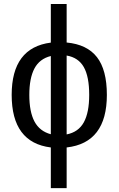

<svg xmlns="http://www.w3.org/2000/svg" viewBox="-20 -745 600 972"><path d="M237.3 207.5V1.5Q39.1 -22.9 39.1 -264.6Q39.1 -503.9 237.3 -529.3V-724.6H317.4V-529.8Q420.9 -520 470.9 -455.6Q521 -391.1 521 -264.6Q521 -21.5 317.4 1.5V207.5ZM431.6 -264.6Q431.6 -356.9 404.3 -405.3Q377 -453.6 317.4 -463.9V-64.5Q377 -76.2 404.3 -125.7Q431.6 -175.3 431.6 -264.6ZM128.4 -264.6Q128.4 -179.2 154.5 -129.9Q180.7 -80.6 237.3 -65.4V-461.4Q180.2 -447.3 154.3 -398.2Q128.4 -349.1 128.4 -264.6Z"/></svg>

Font: Arimo Nerd Font
Style: Regular
Weight: 400
Designer: Steve Matteson
Foundry: Monotype Imaging Inc.
Version: Version 1.33;Nerd Fonts 3.2.1